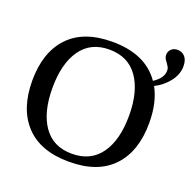

<svg xmlns="http://www.w3.org/2000/svg" viewBox="-139 -933 1086 1083"><g transform="rotate(20 404.5 -391.5)"><path d="M691 -556Q737 -473 737 -350Q737 -180 647.5 -85Q558 10 386 10Q214 10 124.5 -85Q35 -180 35 -350Q35 -520 124.5 -615Q214 -710 386 -710Q586 -710 675 -581Q731 -617 731 -662Q731 -675 726.5 -683Q722 -691 713 -704Q704 -715 699.5 -724Q695 -733 695 -745Q695 -765 709 -779Q723 -793 747 -793Q774 -793 791.5 -773.5Q809 -754 809 -717Q809 -667 774.5 -623.5Q740 -580 691 -556ZM616 -350Q616 -496 557 -579.5Q498 -663 385 -663Q273 -663 214.5 -579.5Q156 -496 156 -350Q156 -204 214.5 -121Q273 -38 385 -38Q498 -38 557 -121Q616 -204 616 -350Z"/></g></svg>

Font: Taviraj Medium
Style: Regular
Weight: 500
Designer: Katatrad Team
Foundry: CadsonDemak
Version: Version 1.001